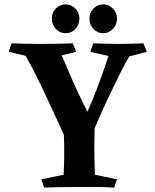

<svg xmlns="http://www.w3.org/2000/svg" viewBox="-20 -858 711 878"><path d="M313 -660 328 -621 262 -605Q277 -572 298.5 -520.5Q320 -469 349 -409Q378 -349 413 -287L292 -198Q270 -247 244.5 -302Q219 -357 193.5 -412.5Q168 -468 143 -517Q118 -566 97 -603L20 -621L33 -660Q64 -659 94 -658Q124 -657 163 -657Q216 -657 251 -658Q286 -659 313 -660ZM413 -297Q412 -244 411.5 -204.5Q411 -165 412 -131Q413 -97 414 -59L515 -38L502 0Q476 -2 437 -2.5Q398 -3 339 -3Q278 -3 245 -2Q212 -1 182 0L169 -38L271 -59Q273 -98 273.5 -129Q274 -160 273.5 -194Q273 -228 271 -275ZM636 -660 651 -621 571 -600Q552 -568 528 -520Q504 -472 478 -417Q452 -362 428 -307Q404 -252 386 -205L346 -279Q364 -312 383 -354.5Q402 -397 419.5 -442.5Q437 -488 451.5 -529.5Q466 -571 476 -602L393 -621L407 -660Q438 -659 464 -658Q490 -657 524 -657Q558 -657 584 -658Q610 -659 636 -660ZM280 -706Q254 -706 235.5 -725.5Q217 -745 217 -773Q217 -800 235.5 -819Q254 -838 280 -838Q306 -838 324.5 -819Q343 -800 343 -773Q343 -745 324.5 -725.5Q306 -706 280 -706ZM452 -706Q426 -706 407.5 -725.5Q389 -745 389 -773Q389 -800 407.5 -819Q426 -838 452 -838Q477 -838 496 -819Q515 -800 515 -773Q515 -745 496 -725.5Q477 -706 452 -706Z"/></svg>

Font: Ruwudu
Style: Bold
Weight: 700
Designer: Becca Hirsbrunner Spalinger
Foundry: SIL International
Version: Version 3.000